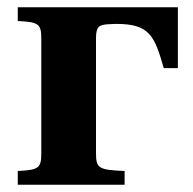

<svg xmlns="http://www.w3.org/2000/svg" viewBox="-20 -510 532 530"><path d="M29 0H324V-38C253 -41 245 -45 245 -87V-405C245 -439 256 -441 277 -443L298 -444H302C394 -444 407 -409 432 -322H471V-490H29V-452C86 -449 94 -445 94 -403V-87C94 -45 86 -41 29 -38Z"/></svg>

Font: Heuristica
Style: Bold
Weight: 700
Version: Version 1.0.1